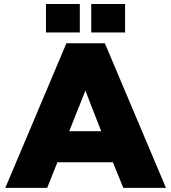

<svg xmlns="http://www.w3.org/2000/svg" viewBox="-20 -916 835 936"><path d="M5.9 0Q56.6 0 210 0Q222.7 -31.2 259.8 -125Q327.1 -125 530.3 -125Q543 -93.8 581.1 0Q632.8 0 789.1 0Q714.8 -175.8 491.2 -705.1Q444.3 -705.1 303.7 -705.1Q229.5 -528.3 5.9 0ZM317.4 -276.4Q336.9 -326.2 396.5 -474.6Q415 -424.8 473.6 -276.4Q434.6 -276.4 317.4 -276.4ZM424.8 -757.8Q465.8 -757.8 589.8 -757.8Q589.8 -793 589.8 -896.5Q548.8 -896.5 424.8 -896.5Q424.8 -861.3 424.8 -757.8ZM204.1 -757.8Q245.1 -757.8 369.1 -757.8Q369.1 -793 369.1 -896.5Q328.1 -896.5 204.1 -896.5Q204.1 -861.3 204.1 -757.8Z"/></svg>

Font: Big-Shock
Style: Black
Weight: 400